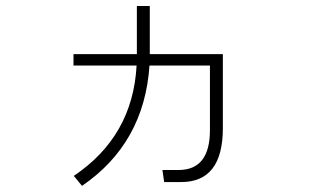

<svg xmlns="http://www.w3.org/2000/svg" viewBox="-20 -601 1040 639"><path d="M225.6 -15.6Q421.9 -147.5 434.6 -382.8H224.6V-420.9H435.5V-581.1H478.5V-420.9H721.7V-174.8Q721.7 4.9 583 4.9H526.4L520.5 -35.2H574.2Q678.7 -35.2 678.7 -168V-382.8H477.5Q460 -124 252.9 17.6Z"/></svg>

Font: Gothic A1 ExtraLight
Style: Regular
Weight: 275
Designer: HanYang I&C Co.,Ltd.
Foundry: HanYang I&C Co.,Ltd.
Version: Version 2.50